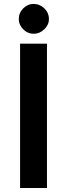

<svg xmlns="http://www.w3.org/2000/svg" viewBox="-20 -942 336 962"><path d="M215.3 -723.1V0H80.6V-723.1ZM225.1 -847.2Q225.1 -831.1 219.2 -818.8Q212.4 -804.7 202.1 -795.4Q191.4 -784.7 177.7 -778.8Q164.1 -772.9 147.9 -772.9Q133.3 -772.9 120.1 -778.8Q106.4 -784.7 96.7 -795.4Q85.9 -805.2 80.1 -818.8Q74.2 -831.1 74.2 -847.2Q74.2 -862.3 80.1 -876.5Q85.9 -889.6 96.7 -900.4Q106.9 -910.6 120.1 -916.5Q133.3 -922.4 147.9 -922.4Q163.6 -922.4 177.7 -916.5Q190.4 -911.1 202.1 -900.4Q212.4 -890.1 219.2 -876.5Q225.1 -862.3 225.1 -847.2Z"/></svg>

Font: Lato-SemiBold
Style: Bold
Weight: 500
Designer: Lukasz Dziedzic with Adam Twardoch and Botio Nikoltchev
Foundry: tyPoland Lukasz Dziedzic
Version: ""